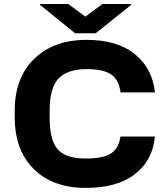

<svg xmlns="http://www.w3.org/2000/svg" viewBox="-20 -918 825 948"><path d="M574.7 -243.7H744.6Q734.4 -126.5 646.5 -58.3Q558.6 9.8 403.3 9.8Q240.7 9.8 146.7 -83.5Q52.7 -176.8 52.7 -338.9V-371.6Q52.7 -533.7 148.7 -627.4Q244.6 -721.2 407.7 -721.2Q560.1 -721.2 646.5 -650.1Q732.9 -579.1 745.1 -461.9H575.2Q567.9 -522 530.3 -549.3Q492.7 -576.7 407.7 -576.7Q313 -576.7 269 -530.3Q225.1 -483.9 225.1 -372.6V-338.9Q225.1 -225.1 265.4 -180.2Q305.7 -135.3 403.3 -135.3Q489.3 -135.3 528.1 -160.4Q566.9 -185.5 574.7 -243.7ZM177.7 -894V-898.4H316.9L401.4 -835.9L486.3 -898.4H626.5V-893.1L452.6 -753.9H350.6Z"/></svg>

Font: Bert Sans Black
Style: Regular
Weight: 900
Designer: Christian Robertson, Adam Twardoch, & Cristiano Sobral
Foundry: Google
Version: Version 12.135;January 10, 2020;FontCreator 12.0.0.2547 64-b